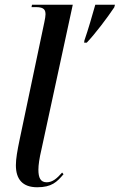

<svg xmlns="http://www.w3.org/2000/svg" viewBox="-20 -780 505 810"><path d="M336 -609 335 -600H346C382 -638 432 -704 462 -749L465 -760H382C368 -711 353 -658 336 -609ZM137 10C198 10 220 -12 248 -45L242 -52C221 -28 202 -11 177 -11C151 -11 142 -30 142 -64C142 -84 146 -112 155 -150L287 -760H115L113 -750H132C168 -750 172 -736 172 -719C172 -712 170 -700 167 -686L63 -192C53 -144 47 -110 47 -83C47 -24 75 10 137 10Z"/></svg>

Font: Noto Serif Display ExtraCondensed Medium
Style: Italic
Weight: 500
Width: 2
Italic angle: -12°
Designer: Monotype Design Team
Foundry: Monotype Imaging Inc.
Version: Version 2.009